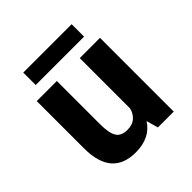

<svg xmlns="http://www.w3.org/2000/svg" viewBox="-176 -778 922 922"><g transform="rotate(-45 285.0 -317.0)"><path d="M117.5 -643.5H446V-559H117.5ZM228.5 10Q66.5 10 66.5 -180V-501H203V-207.5Q203 -147 219.2 -121Q235.5 -95 277.5 -95Q312.5 -95 333 -114.2Q353.5 -133.5 358.5 -160.5V-501H496V0H388.5L371.5 -60Q327 10 228.5 10Z"/></g></svg>

Font: League Mono Narrow SemiBold
Style: Regular
Weight: 600
Width: 3
Designer: Tyler Finck
Foundry: The League of Moveable Type / Tyler Finck
Version: Version 2.210